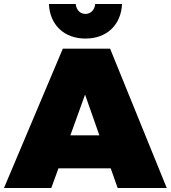

<svg xmlns="http://www.w3.org/2000/svg" viewBox="-30 -946 859 966"><path d="M400 -752C507 -752 579 -820 584 -926H449C446 -896 427 -876 400 -876C373 -876 354 -896 351 -926H216C221 -820 293 -752 400 -752ZM562 0H809L524 -701H286L-10 0H228L264 -99H527ZM324 -265 398 -470 470 -265Z"/></svg>

Font: Montserrat-Arabic Black
Style: Regular
Weight: 900
Designer: Mohamed Gaber
Foundry: Kief Type Foundry
Version: Version 5.008;PS 005.008;hotconv 1.0.88;makeotf.lib2.5.64775